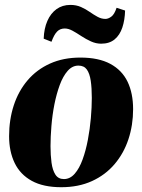

<svg xmlns="http://www.w3.org/2000/svg" viewBox="-20 -768 594 802"><path d="M316 -527.5Q392 -527.5 440.8 -501.2Q489.5 -475 512.8 -426.8Q536 -378.5 536 -312Q536 -245.5 516.5 -186.5Q497 -127.5 458.5 -82.2Q420 -37 364 -11.5Q308 14 236 14Q161 14 112.8 -12.5Q64.5 -39 41.2 -87.2Q18 -135.5 18 -199Q18 -268 37.5 -327.8Q57 -387.5 95.2 -432.5Q133.5 -477.5 189 -502.5Q244.5 -527.5 316 -527.5ZM307.5 -494Q282 -494 262.5 -471.8Q243 -449.5 229.5 -412.8Q216 -376 207.2 -331.8Q198.5 -287.5 194.8 -241.8Q191 -196 191 -157.5Q191 -120 195.2 -88.5Q199.5 -57 211.5 -38.5Q223.5 -20 247 -20Q272.5 -20 292 -42.2Q311.5 -64.5 325 -101.8Q338.5 -139 347 -183.8Q355.5 -228.5 359.5 -274.2Q363.5 -320 363.5 -359Q363.5 -400.5 359 -430.8Q354.5 -461 342.8 -477.5Q331 -494 307.5 -494ZM162.5 -606.5Q164 -649 177.8 -680.5Q191.5 -712 216 -729.8Q240.5 -747.5 274 -747.5Q298.5 -747.5 318.2 -738.8Q338 -730 354.8 -718.2Q371.5 -706.5 387.5 -697.8Q403.5 -689 420.5 -689Q432 -689 445 -698.5Q458 -708 467 -735.5L502.5 -724Q501.5 -684.5 491 -653Q480.5 -621.5 458.8 -603.5Q437 -585.5 402.5 -585.5Q381 -585.5 360 -595Q339 -604.5 319.8 -617.2Q300.5 -630 283.2 -639.5Q266 -649 250.5 -649Q231 -649 218.5 -636.2Q206 -623.5 195 -593.5Z"/></svg>

Font: Merriweather 120pt Black
Style: Italic
Weight: 900
Italic angle: -7.8°
Version: Version 2.101